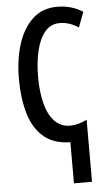

<svg xmlns="http://www.w3.org/2000/svg" viewBox="-63 -765 578 1037"><g transform="rotate(-5 226.5 -246.0)"><path d="M287 -725Q364 -725 426 -686L395 -603Q375 -617 349 -626.5Q323 -636 293 -636Q243 -636 212 -597.5Q181 -559 166.5 -495.5Q152 -432 152 -356Q152 -273 168.5 -210.5Q185 -148 218.5 -113.5Q252 -79 303 -79Q325 -79 347.5 -85.5Q370 -92 393 -103V233H295V10Q208 9 153.5 -35.5Q99 -80 73.5 -162Q48 -244 48 -357Q48 -459 74.5 -542.5Q101 -626 154 -675.5Q207 -725 287 -725Z"/></g></svg>

Font: Noto Sans ExtraCondensed Medium
Style: Regular
Weight: 500
Width: 2
Designer: Monotype Design Team
Foundry: Monotype Imaging Inc.
Version: Version 2.013; ttfautohint (v1.8.4.7-5d5b)